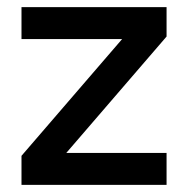

<svg xmlns="http://www.w3.org/2000/svg" viewBox="-20 -516 525 536"><path d="M40 0V-81L321 -407H40V-496H445V-414L165 -89H445V0Z"/></svg>

Font: Sulphur Point
Style: Bold
Weight: 700
Designer: Noponies / Dale Sattler
Foundry: Noponies
Version: Version 1.000; ttfautohint (v1.8)